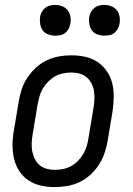

<svg xmlns="http://www.w3.org/2000/svg" viewBox="-20 -753 540 781"><path d="M203 8Q174 8 146.5 2Q119 -4 96.5 -19Q74 -34 59 -56.5Q44 -79 37.5 -106Q31 -133 31 -161.5Q31 -190 36 -219L56 -339Q60 -364 68 -389Q76 -414 91 -436.5Q106 -459 126 -477.5Q146 -496 170 -507.5Q194 -519 219.5 -523.5Q245 -528 270 -528Q299 -528 326.5 -522Q354 -516 376.5 -501Q399 -486 414.5 -463.5Q430 -441 436.5 -414Q443 -387 442.5 -358.5Q442 -330 438 -301L418 -181Q414 -156 405.5 -131Q397 -106 382.5 -83.5Q368 -61 348 -42.5Q328 -24 304 -12.5Q280 -1 254 3.5Q228 8 203 8ZM204 -62Q220 -62 237 -65.5Q254 -69 269.5 -77.5Q285 -86 297.5 -99Q310 -112 319 -127.5Q328 -143 333 -159.5Q338 -176 340 -192L360 -312Q363 -330 364 -347.5Q365 -365 362.5 -381.5Q360 -398 352.5 -413Q345 -428 332.5 -438.5Q320 -449 304 -453.5Q288 -458 270 -458Q254 -458 236.5 -454.5Q219 -451 204 -442.5Q189 -434 176 -421Q163 -408 154 -392.5Q145 -377 140.5 -360.5Q136 -344 133 -328L113 -208Q110 -190 109 -172.5Q108 -155 111 -138.5Q114 -122 121.5 -107Q129 -92 141 -81.5Q153 -71 169.5 -66.5Q186 -62 204 -62ZM404 -608Q390 -608 376 -613Q362 -618 354 -629Q346 -640 343.5 -655Q341 -670 343 -685Q345 -695 350.5 -705Q356 -715 364.5 -721.5Q373 -728 383.5 -730.5Q394 -733 405 -733Q419 -733 433 -727.5Q447 -722 455.5 -711Q464 -700 466.5 -685Q469 -670 466 -655Q464 -645 458.5 -635Q453 -625 444.5 -618.5Q436 -612 425.5 -610Q415 -608 404 -608ZM204 -608Q190 -608 176 -613Q162 -618 154 -629Q146 -640 143.5 -655Q141 -670 143 -685Q145 -695 150.5 -705Q156 -715 164.5 -721.5Q173 -728 183.5 -730.5Q194 -733 205 -733Q219 -733 233 -727.5Q247 -722 255.5 -711Q264 -700 266.5 -685Q269 -670 266 -655Q264 -645 258.5 -635Q253 -625 244.5 -618.5Q236 -612 225.5 -610Q215 -608 204 -608Z"/></svg>

Font: Iosevka Term Oblique
Style: Regular
Weight: 400
Italic angle: -9°
Monospace: yes
Designer: Belleve Invis
Foundry: Belleve Invis
Version: Version 31.4.0